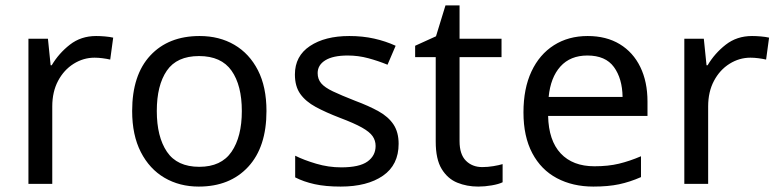

<svg xmlns="http://www.w3.org/2000/svg" viewBox="-20 -679 2875 709"><path d="M335 -546Q350 -546 367.5 -544.5Q385 -543 398 -540L387 -459Q374 -462 358.5 -464Q343 -466 329 -466Q288 -466 252 -443.5Q216 -421 194.5 -380.5Q173 -340 173 -286V0H85V-536H157L167 -438H171Q197 -482 238 -514Q279 -546 335 -546Z M964 -269Q964 -136 896.5 -63Q829 10 714 10Q643 10 587.5 -22.5Q532 -55 500 -117.5Q468 -180 468 -269Q468 -402 535 -474Q602 -546 717 -546Q790 -546 845.5 -513.5Q901 -481 932.5 -419.5Q964 -358 964 -269ZM559 -269Q559 -174 596.5 -118.5Q634 -63 716 -63Q797 -63 835 -118.5Q873 -174 873 -269Q873 -364 835 -418Q797 -472 715 -472Q633 -472 596 -418Q559 -364 559 -269Z M1452 -148Q1452 -70 1394 -30Q1336 10 1238 10Q1182 10 1141.5 1Q1101 -8 1070 -24V-104Q1102 -88 1147.5 -74.5Q1193 -61 1240 -61Q1307 -61 1337 -82.5Q1367 -104 1367 -140Q1367 -160 1356 -176Q1345 -192 1316.5 -208Q1288 -224 1235 -244Q1183 -264 1146 -284Q1109 -304 1089 -332Q1069 -360 1069 -404Q1069 -472 1124.5 -509Q1180 -546 1270 -546Q1319 -546 1361.5 -536.5Q1404 -527 1441 -510L1411 -440Q1377 -454 1340 -464Q1303 -474 1264 -474Q1210 -474 1181.5 -456.5Q1153 -439 1153 -409Q1153 -387 1166 -371.5Q1179 -356 1209.5 -341.5Q1240 -327 1291 -307Q1342 -288 1378 -268Q1414 -248 1433 -219.5Q1452 -191 1452 -148Z M1761 -62Q1781 -62 1802 -65.5Q1823 -69 1836 -73V-6Q1822 1 1796 5.5Q1770 10 1746 10Q1704 10 1668.5 -4.5Q1633 -19 1611 -55Q1589 -91 1589 -156V-468H1513V-510L1590 -545L1625 -659H1677V-536H1832V-468H1677V-158Q1677 -109 1700.5 -85.5Q1724 -62 1761 -62Z M2150 -546Q2219 -546 2268.5 -516Q2318 -486 2344.5 -431.5Q2371 -377 2371 -304V-251H2004Q2006 -160 2050.5 -112.5Q2095 -65 2175 -65Q2226 -65 2265.5 -74.5Q2305 -84 2347 -102V-25Q2306 -7 2266 1.5Q2226 10 2171 10Q2095 10 2036.5 -21Q1978 -52 1945.5 -113.5Q1913 -175 1913 -264Q1913 -352 1942.5 -415Q1972 -478 2025.5 -512Q2079 -546 2150 -546ZM2149 -474Q2086 -474 2049.5 -433.5Q2013 -393 2006 -321H2279Q2278 -389 2247 -431.5Q2216 -474 2149 -474Z M2757 -546Q2772 -546 2789.5 -544.5Q2807 -543 2820 -540L2809 -459Q2796 -462 2780.5 -464Q2765 -466 2751 -466Q2710 -466 2674 -443.5Q2638 -421 2616.5 -380.5Q2595 -340 2595 -286V0H2507V-536H2579L2589 -438H2593Q2619 -482 2660 -514Q2701 -546 2757 -546Z"/></svg>

Font: Noto Sans Mayan Numerals
Style: Regular
Weight: 400
Designer: Monotype Design Team
Foundry: Monotype Imaging Inc.
Version: Version 2.001; ttfautohint (v1.8.4.7-5d5b)